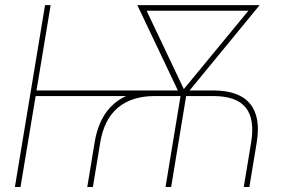

<svg xmlns="http://www.w3.org/2000/svg" viewBox="-20 -748 1125 768"><path d="M329.1 0 358.4 -177.7Q381.3 -316.9 484.4 -363.8H122.6L62 0H39.6L160.2 -727.5H182.6L126 -386.2H691.4L529.3 -727.5H1018.6L738.3 -386.2H832.5Q936 -386.2 980 -333.3Q1023.9 -280.3 1006.8 -177.7L977.5 0H955.1L984.4 -177.7Q1000 -271 963.1 -317.4Q926.3 -363.8 832.5 -363.8H724.6L664.6 0H642.1L702.1 -363.3V-363.8H599.1Q507.8 -363.8 452.1 -317.6Q396.5 -271.5 380.9 -177.7L351.6 0ZM715.3 -391.6 973.6 -705.1H566.4Z"/></svg>

Font: Inter Display Thin
Style: Italic
Weight: 100
Italic angle: -9.39999°
Designer: Rasmus Andersson
Foundry: rsms
Version: Version 4.000;git-a52131595